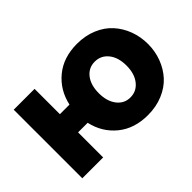

<svg xmlns="http://www.w3.org/2000/svg" viewBox="-97 -782 1039 1039"><g transform="rotate(-45 422.5 -262.5)"><path d="M548.8 9.8Q444.8 9.8 376.5 -46.1Q308.1 -102.1 288.1 -191.9H214.8V0H55.2V-524.9H214.8V-331.1H288.1Q308.1 -422.4 376.7 -478.8Q445.3 -535.2 548.8 -535.2Q612.8 -535.2 664.8 -513.2Q716.8 -491.2 750.5 -453.6Q784.2 -416 802.5 -366.9Q820.8 -317.9 820.8 -262.2Q820.8 -207 802.2 -157.7Q783.7 -108.4 749.8 -71Q715.8 -33.7 663.8 -12Q611.8 9.8 548.8 9.8ZM548.8 -125Q596.2 -125 626 -162.6Q655.8 -200.2 655.8 -262.2Q655.8 -324.7 626 -361.8Q596.2 -398.9 548.8 -398.9Q502 -398.9 472.9 -361.8Q443.8 -324.7 443.8 -262.2Q443.8 -200.2 473.1 -162.6Q502.4 -125 548.8 -125Z"/></g></svg>

Font: Raleway-v4020 ExtraBold
Style: Regular
Weight: 800
Designer: Matt McInerney, Pablo Impallari, Rodrigo Fuenzalida
Foundry: Matt McInerney, Pablo Impallari, Rodrigo Fuenzalida
Version: Version 4.020;PS 004.020;hotconv 1.0.88;makeotf.lib2.5.64775